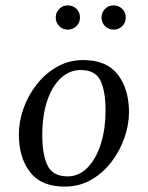

<svg xmlns="http://www.w3.org/2000/svg" viewBox="-20 -683 549 713"><path d="M220 10Q133 10 91.5 -44Q50 -98 50 -184Q50 -231 67 -279.5Q84 -328 116 -369Q148 -410 192 -435Q236 -460 289 -460Q376 -460 417.5 -406Q459 -352 459 -266Q459 -221 442.5 -172.5Q426 -124 394.5 -82.5Q363 -41 319 -15.5Q275 10 220 10ZM231 -28Q274 -28 306 -61.5Q338 -95 355 -150.5Q372 -206 372 -272Q372 -346 352.5 -384.5Q333 -423 280 -423Q238 -423 205.5 -392.5Q173 -362 155 -308Q137 -254 137 -181Q137 -107 157 -67.5Q177 -28 231 -28ZM232 -573Q213 -573 200 -586Q187 -599 187 -618Q187 -637 200 -650Q213 -663 232 -663Q251 -663 264 -650Q277 -637 277 -618Q277 -599 264 -586Q251 -573 232 -573ZM402 -573Q383 -573 370 -586Q357 -599 357 -618Q357 -637 370 -650Q383 -663 402 -663Q421 -663 434 -650Q447 -637 447 -618Q447 -599 434 -586Q421 -573 402 -573Z"/></svg>

Font: Spectral
Style: Italic
Weight: 400
Italic angle: -10°
Designer: Jean-Baptiste Levee
Foundry: Production Type
Version: Version 2.001